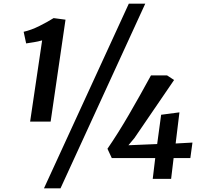

<svg xmlns="http://www.w3.org/2000/svg" viewBox="-20 -968 1110 1039"><path d="M143 -310 208 -749.5Q185 -743 165.5 -740Q146 -737 121.5 -733L108 -796Q148.5 -805 193.5 -827.5Q238.5 -850 270 -870H270.5L334.5 -861.5L254 -310ZM677 -948H766L307.5 51H218ZM806.5 0 820 -112.5H585L561.5 -163Q618 -245 678 -348.2Q738 -451.5 797 -560H884L922 -535L707.5 -221L675 -182L830.5 -188.5L852 -347L951 -360L930.5 -191.5L1021.5 -196.5L1010 -112.5H919.5L906 0Z"/></svg>

Font: Merriweather Sans Italic
Style: Regular
Weight: 400
Italic angle: -7.5°
Designer: Eben Sorkin
Foundry: Eben Sorkin
Version: Version 1.008; ttfautohint (v1.7.19-72a1) -l 8 -r 50 -G 200 